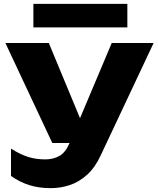

<svg xmlns="http://www.w3.org/2000/svg" viewBox="-20 -794 817 995"><path d="M244 181Q181 181 132 165.5Q83 150 37 118V-24Q84 6 125 19Q166 32 215 32Q256 32 288 14Q320 -4 340 -52L559 -571H776L502 11Q473 74 431.5 111.5Q390 149 342 165Q294 181 244 181ZM251 -53 8 -571H233L448 -53ZM153 -652V-774H640V-652Z"/></svg>

Font: Unbounded
Style: Bold
Weight: 700
Designer: Luke Prowse, Jean-Baptiste Morizot, Fátima Lázaro, Florian Runge
Foundry: NaN
Version: Version 1.700